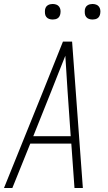

<svg xmlns="http://www.w3.org/2000/svg" viewBox="-24 -944 544 964"><path d="M-4 0 194 -490 292 -735H338L392 0H350L334 -223H128L38 0ZM331 -260 315 -490Q312 -534 309.5 -577.5Q307 -621 304 -664Q287 -621 269.5 -577.5Q252 -534 235 -490L143 -260ZM441 -846Q431 -846 422.5 -849Q414 -852 408.5 -859Q403 -866 402 -875.5Q401 -885 402 -895Q403 -901 406 -907Q409 -913 415 -917Q421 -921 427.5 -922.5Q434 -924 440 -924Q450 -924 458.5 -921Q467 -918 472.5 -911Q478 -904 479.5 -894.5Q481 -885 479 -875Q478 -869 475 -863Q472 -857 466.5 -853Q461 -849 454 -847.5Q447 -846 441 -846ZM241 -846Q231 -846 222.5 -849Q214 -852 208.5 -859Q203 -866 202 -875.5Q201 -885 202 -895Q203 -901 206 -907Q209 -913 215 -917Q221 -921 227.5 -922.5Q234 -924 240 -924Q250 -924 258.5 -921Q267 -918 272.5 -911Q278 -904 279.5 -894.5Q281 -885 279 -875Q278 -869 275 -863Q272 -857 266.5 -853Q261 -849 254 -847.5Q247 -846 241 -846Z"/></svg>

Font: Iosevka Extralight
Style: Italic
Weight: 200
Italic angle: -9°
Monospace: yes
Designer: Belleve Invis
Foundry: Belleve Invis
Version: Version 32.5.0; ttfautohint (v1.8.4)